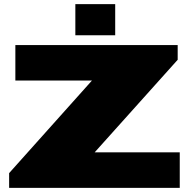

<svg xmlns="http://www.w3.org/2000/svg" viewBox="-20 -905 917 925"><path d="M24 0V-71L423 -517H54V-688H836V-617L436 -171H846V0ZM343 -735V-885H535V-735Z"/></svg>

Font: Archivo Expanded Black
Style: Regular
Weight: 900
Width: 7
Designer: Hector Gatti
Foundry: Omnibus-Type
Version: Version 2.001